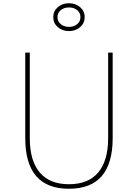

<svg xmlns="http://www.w3.org/2000/svg" viewBox="-20 -1150 852 1186"><path d="M406 16Q676 16 676 -297V-825H648V-297Q648 -157 586.5 -84.5Q525 -12 406 -12Q287 -12 225.5 -84.5Q164 -157 164 -297V-825H136V-297Q136 16 406 16ZM406 -958Q446.5 -958 474.8 -982.2Q503 -1006.5 503 -1044Q503 -1081.5 474.8 -1105.8Q446.5 -1130 406 -1130Q365.5 -1130 337.2 -1105.8Q309 -1081.5 309 -1044Q309 -1006.5 337.2 -982.2Q365.5 -958 406 -958ZM406 -984Q375.5 -984 355.2 -1001Q335 -1018 335 -1044Q335 -1070.5 355.2 -1087.2Q375.5 -1104 406 -1104Q437 -1104 457 -1087.2Q477 -1070.5 477 -1044Q477 -1018 457 -1001Q437 -984 406 -984Z"/></svg>

Font: Spartan Thin
Style: Regular
Weight: 100
Designer: Matt Bailey, Mirko Velimirovic
Foundry: Matt Bailey
Version: Version 1.003; ttfautohint (v1.8.3)